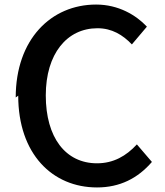

<svg xmlns="http://www.w3.org/2000/svg" viewBox="-20 -777 724 843"><path d="M60 -357C60 -101 210 46 406 46C506 46 585 6 647 -66L581 -143C534 -92 478 -60 406 -60C268 -60 181 -173 181 -358C181 -541 274 -653 408 -653C471 -653 519 -624 559 -582L625 -660C577 -711 500 -757 402 -757C204 -757 49 -604 49 -349Z"/></svg>

Font: GenEiGothic-pro-SemiBold
Style: Regular
Weight: 500
Designer: Ryoko NISHIZUKA (kana & ideographs); Paul D. Hunt (Latin, Greek & Cyrillic); Wenlong ZHANG (bopomofo); Sandoll Communica
Foundry: Adobe Systems Incorporated; o_tamon
Version: Version 1.000.140830